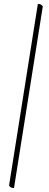

<svg xmlns="http://www.w3.org/2000/svg" viewBox="-20 -754 249 974"><path d="M51 200Q33 200 26 187L172 -734Q191 -734 197 -721Z"/></svg>

Font: Petrona Thin
Style: Italic
Weight: 100
Italic angle: -9°
Designer: Ringo R. Seeber
Foundry: Ringo R. Seeber
Version: Version 2.001; ttfautohint (v1.8.3)